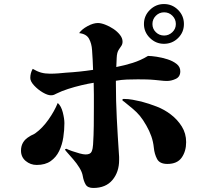

<svg xmlns="http://www.w3.org/2000/svg" viewBox="-20 -877 1040 951"><path d="M851 -758Q851 -782 834 -799Q817 -816 793 -816Q769 -816 752 -799Q735 -782 735 -758Q735 -734 752 -717.5Q769 -701 793 -701Q816 -701 833.5 -717.5Q851 -734 851 -758ZM299 -267Q299 -233 293.5 -196.5Q288 -160 273 -129Q258 -98 231 -79Q204 -60 162 -60Q131 -60 107.5 -79.5Q84 -99 84 -131Q84 -177 126 -201Q133 -206 140.5 -209Q148 -212 155 -217Q190 -242 220 -284.5Q250 -327 266 -367Q283 -352 291 -320.5Q299 -289 299 -267ZM873 -524Q873 -497 851 -486.5Q829 -476 807 -476Q792 -476 777 -478Q762 -480 747 -481Q726 -483 705 -483.5Q684 -484 663 -484Q636 -484 608.5 -483Q581 -482 554 -477V-466Q554 -378 558.5 -290.5Q563 -203 569 -115Q570 -108 570 -100Q570 -92 570 -84Q570 -25 537 14.5Q504 54 442 54Q414 54 404 36.5Q394 19 390 -5Q387 -24 373.5 -46Q360 -68 343 -87.5Q326 -107 314 -120.5Q302 -134 302 -136Q302 -138 305 -139Q308 -140 309 -140Q319 -135 337.5 -128.5Q356 -122 374.5 -117Q393 -112 404 -112Q428 -112 434 -126.5Q440 -141 441 -161Q444 -208 444.5 -255Q445 -302 445 -348Q445 -378 445 -407.5Q445 -437 444 -467Q418 -463 384 -455Q350 -447 317.5 -436.5Q285 -426 261 -414Q254 -410 247.5 -407.5Q241 -405 232 -405Q216 -405 192 -419Q168 -433 149 -453.5Q130 -474 130 -491Q130 -515 142 -536Q164 -523 183.5 -517.5Q203 -512 228 -512Q248 -512 268 -513.5Q288 -515 307 -517Q341 -519 374.5 -522.5Q408 -526 441 -531Q440 -556 439 -580.5Q438 -605 436 -629Q434 -661 421 -685Q408 -709 372 -713Q385 -732 413.5 -747.5Q442 -763 465 -763Q480 -763 501 -755Q522 -747 541.5 -734Q561 -721 574 -704.5Q587 -688 587 -671Q587 -659 581.5 -650.5Q576 -642 569 -632Q559 -618 558 -590.5Q557 -563 556 -545Q597 -553 637 -565.5Q677 -578 713 -600Q729 -600 755.5 -596Q782 -592 809 -583.5Q836 -575 854.5 -560.5Q873 -546 873 -524ZM902 -173Q902 -128 880 -96.5Q858 -65 809 -65Q771 -65 758 -89.5Q745 -114 742 -145Q739 -175 729.5 -202Q720 -229 705 -255Q688 -285 672.5 -303.5Q657 -322 638.5 -337.5Q620 -353 594 -374Q588 -377 586 -381Q586 -387 593 -387Q615 -387 637 -383Q659 -379 680 -374Q718 -364 756.5 -349Q795 -334 826 -310Q859 -285 880.5 -250.5Q902 -216 902 -173ZM891 -758Q891 -717 862 -688.5Q833 -660 792 -660Q752 -660 722.5 -689Q693 -718 693 -758Q693 -799 722.5 -828Q752 -857 792 -857Q833 -857 862 -828Q891 -799 891 -758Z"/></svg>

Font: Kaisei Tokumin ExtraBold
Style: Regular
Weight: 800
Designer: Font-Kai, 金井和夫
Foundry: KAZUO KANAI
Version: Version 5.003